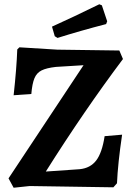

<svg xmlns="http://www.w3.org/2000/svg" viewBox="-20 -876 620 901"><path d="M20 -39 372 -570 242 -562Q198 -557 175 -545.5Q152 -534 141.5 -508.5Q131 -483 127 -435L44 -429Q58 -557 61 -644L71 -654L249 -643L540 -639L557 -599Q376 -358 195 -71L354 -82Q404 -87 431.5 -123Q459 -159 471 -237L553 -244Q533 -109 529 -16L512 3L119 -3L44 5ZM237 -706 224 -751Q326 -797 446 -856L458 -851L483 -776L478 -763Q358 -732 250 -698Z"/></svg>

Font: Alegreya
Style: Bold
Weight: 700
Designer: Juan Pablo del Peral
Foundry: Huerta Tipografica
Version: Version 2.008; ttfautohint (v1.8)